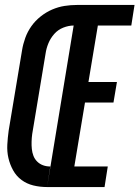

<svg xmlns="http://www.w3.org/2000/svg" viewBox="-20 -755 563 775"><path d="M170 0 291 -735H523L510 -652H375L337 -424H452L438 -341H323L280 -83H415L402 0ZM170 0Q141 0 114.5 -6.5Q88 -13 67 -28.5Q46 -44 33 -67.5Q20 -91 14 -117Q8 -143 9.5 -171Q11 -199 15 -228L69 -552Q73 -577 82 -602Q91 -627 106.5 -649Q122 -671 144 -688.5Q166 -706 190.5 -716.5Q215 -727 240 -731Q265 -735 291 -735L278 -652Q257 -652 235.5 -643.5Q214 -635 199 -618Q184 -601 175.5 -580.5Q167 -560 164 -539L110 -214Q108 -199 107.5 -183.5Q107 -168 108.5 -153.5Q110 -139 115 -126Q120 -113 130 -103Q140 -93 153.5 -88Q167 -83 183 -83Z"/></svg>

Font: Iosevka Oblique
Style: Bold
Weight: 700
Italic angle: -9°
Monospace: yes
Designer: Belleve Invis
Foundry: Belleve Invis
Version: Version 32.5.0; ttfautohint (v1.8.4)